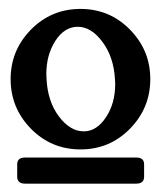

<svg xmlns="http://www.w3.org/2000/svg" viewBox="-20 -728 373 441"><path d="M165 -707.5Q231.9 -707.5 278.6 -659.9Q325.2 -612.3 325.2 -546.4Q325.2 -480 278.6 -432.4Q231.9 -384.8 165 -384.8Q97.7 -384.8 51 -432.4Q4.4 -480 4.4 -546.4Q4.4 -612.3 51 -659.9Q97.7 -707.5 165 -707.5ZM37.6 -366.2H293Q311 -366.2 311 -350.6V-322.3Q311 -306.2 293 -306.2H37.6Q19.5 -306.2 19.5 -322.3V-350.6Q19.5 -366.2 37.6 -366.2ZM158.7 -666.5Q127.9 -666.5 106.9 -633.8Q86.4 -601.6 86.4 -557.6Q86.4 -552.7 86.9 -546.9Q89.4 -495.1 115.2 -460.7Q141.1 -426.3 172.4 -426.3Q202.1 -426.3 223.6 -459Q244.6 -490.7 244.6 -535.2Q244.6 -540 244.1 -545.9Q241.2 -597.2 215.3 -631.8Q189.5 -666.5 158.7 -666.5Z"/></svg>

Font: Caudex
Style: Bold
Weight: 700
Version: Version 1.01